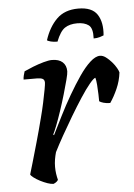

<svg xmlns="http://www.w3.org/2000/svg" viewBox="-51 -738 542 777"><g transform="rotate(-5 220.0 -349.0)"><path d="M135 0Q125 0 110.5 -5Q96 -10 81.5 -17.5Q67 -25 56.5 -33Q46 -41 44 -46Q49 -62 58.5 -95Q68 -128 81 -173.5Q94 -219 107 -270Q115 -300 121.5 -330.5Q128 -361 132 -383Q136 -405 136 -411Q136 -423 128 -427Q120 -431 106 -431H51Q51 -439 53.5 -448.5Q56 -458 58 -464Q73 -471 94.5 -479.5Q116 -488 137.5 -494Q159 -500 172 -500Q200 -500 215 -486.5Q230 -473 230 -449Q230 -440 223.5 -415Q217 -390 207.5 -357.5Q198 -325 187 -292Q176 -259 166 -233.5Q156 -208 151 -199L154 -196Q171 -230 191.5 -271Q212 -312 235.5 -352.5Q259 -393 282 -426.5Q305 -460 327 -480Q349 -500 367 -500Q379 -500 391 -491Q403 -482 414 -469.5Q425 -457 432 -444.5Q439 -432 440 -426Q436 -392 422 -360.5Q408 -329 392 -306Q377 -306 365 -309.5Q353 -313 348 -317Q348 -327 347.5 -345.5Q347 -364 345.5 -383.5Q344 -403 341 -413Q334 -412 317 -391.5Q300 -371 278.5 -338Q257 -305 234 -266.5Q211 -228 190.5 -191.5Q170 -155 156 -127Q152 -113 149.5 -98Q147 -83 147 -68Q147 -53 149 -39.5Q151 -26 154 -15Q153 -12 148 -7.5Q143 -3 135 0ZM201 -572Q185 -572 174 -575Q163 -578 159 -581Q176 -634 208.5 -666Q241 -698 296 -698Q352 -698 373 -666Q394 -634 389 -581Q385 -579 373.5 -575.5Q362 -572 348 -572Q350 -614 333 -626.5Q316 -639 287 -639Q256 -639 236.5 -626Q217 -613 201 -572Z"/></g></svg>

Font: Texturina Medium
Style: Italic
Weight: 500
Italic angle: -11°
Designer: Guillermo Torres Carreño
Foundry: Omnibus-Type
Version: Version 1.002